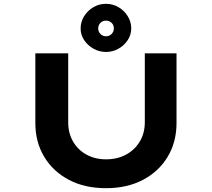

<svg xmlns="http://www.w3.org/2000/svg" viewBox="-20 -979 1109 1005"><path d="M535 6Q423 6 340 -38Q257 -82 211 -159Q165 -236 165 -335V-700H337V-339Q337 -282 362.5 -238Q388 -194 433 -169.5Q478 -145 535 -145Q594 -145 639.5 -169.5Q685 -194 711.5 -238Q738 -282 738 -339V-700H904V-335Q904 -236 858 -159Q812 -82 729 -38Q646 6 535 6ZM535 -707Q500 -707 469.5 -724Q439 -741 420.5 -769Q402 -797 402 -830Q402 -865 420.5 -894.5Q439 -924 469 -941.5Q499 -959 535 -959Q570 -959 600 -941.5Q630 -924 648.5 -894.5Q667 -865 667 -830Q667 -797 648.5 -769Q630 -741 600 -724Q570 -707 535 -707ZM535 -789Q552 -789 564 -801Q576 -813 576 -830Q576 -849 563.5 -860Q551 -871 535 -871Q518 -871 506 -859.5Q494 -848 494 -830Q494 -813 506 -801Q518 -789 535 -789Z"/></svg>

Font: Lexend Zetta
Style: Bold
Weight: 700
Designer: Bonnie Shaver-Troup, Thomas Jockin
Foundry: Lexend
Version: Version 1.007